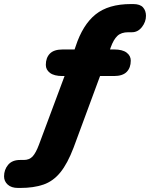

<svg xmlns="http://www.w3.org/2000/svg" viewBox="-68 -736 740 947"><path d="M21 191Q-12 191 -30 174.5Q-48 158 -48 134Q-48 101 -28 77Q-8 53 31 53H49Q77 53 93 35.5Q109 18 124 -22L259 -384L287 -361H240Q199 -361 178.5 -376.5Q158 -392 158 -416Q158 -451 178 -471.5Q198 -492 241 -492H329L293 -472L305 -507Q340 -614 403.5 -665Q467 -716 578 -716H589Q623 -716 637.5 -699.5Q652 -683 652 -658Q652 -628 632 -602.5Q612 -577 583 -577H565Q530 -577 511 -559Q492 -541 478 -502L468 -472L440 -492H495Q536 -492 556.5 -476.5Q577 -461 577 -437Q577 -402 557 -381.5Q537 -361 494 -361H407L434 -384L295 -8Q265 71 229.5 114.5Q194 158 146 174.5Q98 191 32 191Z"/></svg>

Font: Nunito ExtraLight Black
Style: Italic
Weight: 900
Italic angle: -9°
Version: Version 3.602